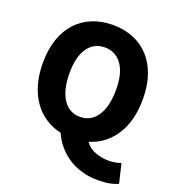

<svg xmlns="http://www.w3.org/2000/svg" viewBox="-167 -889 1121 1230"><g transform="rotate(20 393.0 -274.0)"><path d="M235 -376Q235 -259 277 -195.5Q319 -132 393 -132Q467 -132 509.5 -195.5Q552 -259 552 -376Q552 -485 509.5 -545Q467 -605 393 -605Q319 -605 277 -545Q235 -485 235 -376ZM776 185Q755 196 720.5 203Q686 210 641 210Q580 210 528.5 195Q477 180 436 153Q395 126 363.5 88.5Q332 51 312 6Q253 -7 205 -39Q157 -71 123 -119.5Q89 -168 70.5 -232.5Q52 -297 52 -376Q52 -468 76.5 -539Q101 -610 146 -658.5Q191 -707 254 -732.5Q317 -758 393 -758Q469 -758 532 -732.5Q595 -707 640 -658Q685 -609 709.5 -538Q734 -467 734 -376Q734 -227 671 -130Q608 -33 500 -1Q526 37 571 53Q616 69 661 69Q685 69 706.5 65Q728 61 745 55Z"/></g></svg>

Font: Kinto Sans Black
Style: Regular
Weight: 900
Designer: Authors: Ryoko NISHIZUKA  (kana & ideographs); Paul D. Hunt (Latin, Greek & Cyrillic); Wenlong ZHANG  (bopomofo); Sandol
Foundry: Adobe Systems Incorporated, ookami Inc.
Version: Version 0.001